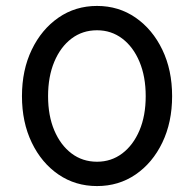

<svg xmlns="http://www.w3.org/2000/svg" viewBox="-20 -617 654 647"><path d="M560 -293Q560 -205 527 -136.5Q494 -68 437 -29Q380 10 307 10Q234 10 177 -29Q120 -68 87 -136.5Q54 -205 54 -293Q54 -381 87 -449.5Q120 -518 177 -557.5Q234 -597 307 -597Q380 -597 437 -557.5Q494 -518 527 -449.5Q560 -381 560 -293ZM471 -293Q471 -359 450 -409Q429 -459 392 -487Q355 -515 307 -515Q258 -515 221 -487Q184 -459 163 -409Q142 -359 142 -293Q142 -227 163 -177.5Q184 -128 221 -100Q258 -72 307 -72Q355 -72 392 -100Q429 -128 450 -177.5Q471 -227 471 -293Z"/></svg>

Font: Raleway Medium
Style: Regular
Weight: 500
Designer: Matt McInerney, Pablo Impallari, Rodrigo Fuenzalida
Foundry: Matt McInerney, Pablo Impallari, Rodrigo Fuenzalida
Version: Version 4.026